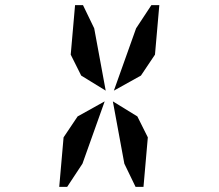

<svg xmlns="http://www.w3.org/2000/svg" viewBox="-20 -876 856 752"><path d="M513 -765 573 -856H604L587 -662L532 -580L426 -521ZM257 -662 274 -856H305L349 -765L394 -521L298 -580ZM303 -235 243 -144H212L229 -338L284 -420L390 -479ZM559 -338 542 -144H511L467 -235L422 -479L518 -420Z"/></svg>

Font: DSEG14 Modern
Style: Bold Italic
Weight: 700
Italic angle: -5°
Designer: Keshikan(Twitter:@keshinomi_88pro)
Version: Version 0.46